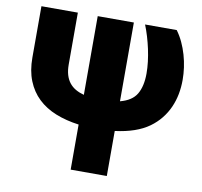

<svg xmlns="http://www.w3.org/2000/svg" viewBox="-84 -635 1010 959"><g transform="rotate(10 420.5 -156.0)"><path d="M234.4 -545.5V-282.7Q234.4 -252.8 241.1 -230.1Q247.9 -207.4 260.8 -190.9Q273.8 -174.4 292.6 -163.5Q311.4 -152.7 335.2 -146.3V-545.5H518.5V-146Q578.5 -161.6 601.6 -201Q625 -241.1 625 -305.4Q625 -333.8 621.3 -365.1Q617.5 -396.3 610.8 -427.6Q604 -458.8 595 -489Q585.9 -519.2 575.3 -545.5H735.8Q753.9 -521 767.6 -491.7Q781.2 -462.4 790.3 -430.9Q799.4 -399.5 803.8 -367.5Q808.2 -335.6 808.2 -305.4Q808.2 -268.1 801.5 -232.8Q794.7 -197.4 780.5 -165.5Q766.3 -133.5 744 -105.5Q721.6 -77.4 690.7 -55Q627.1 -9.2 518.5 4.6V233H335.2V4.3Q270.2 -4.3 217.5 -25.4Q164.8 -46.5 127.5 -82Q90.2 -117.5 70 -168Q49.7 -218.4 49.7 -285.5V-545.5Z"/></g></svg>

Font: Inter P Black
Style: Regular
Weight: 900
Designer: Rasmus Andersson
Foundry: rsms
Version: Version 3.018;git-588b23468